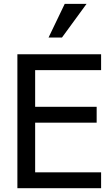

<svg xmlns="http://www.w3.org/2000/svg" viewBox="-20 -996 587 1016"><path d="M72 0V-709H515V-625H166V-431H491.5V-347H166V-84H515V0ZM438 -975.5 308 -797.5H237L322.5 -975.5Z"/></svg>

Font: Myanmar Ethnic
Style: Regular
Weight: 400
Designer: Khon Soe Zaw Thu
Foundry: PaOh Unicode khonsoezawthu@gmail.com and @hotmail.com
Version: Version 1.01 September 27, 2016